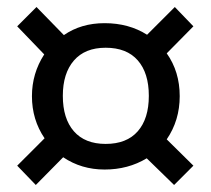

<svg xmlns="http://www.w3.org/2000/svg" viewBox="-20 -615 600 547"><path d="M455 -218 531 -143 476 -88 398 -164Q345 -132 278 -132Q212 -132 160 -167L82 -88L29 -143L107 -221Q71 -274 71 -341Q71 -406 106 -460L29 -540L84 -595L162 -515Q211 -549 278 -549Q347 -549 399 -516L478 -595L531 -540L455 -463Q492 -411 492 -341Q492 -272 455 -218ZM404 -342Q404 -407 372.5 -443Q341 -479 281 -479Q222 -479 190.5 -442.5Q159 -406 159 -342Q159 -277 190.5 -241Q222 -205 281 -205Q341 -205 372.5 -241Q404 -277 404 -342Z"/></svg>

Font: Statis Sans
Style: Regular
Weight: 400
Designer: bBox Type GmbH
Foundry: bBox Type GmbH
Version: Version 1.000